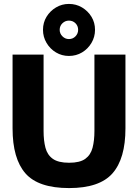

<svg xmlns="http://www.w3.org/2000/svg" viewBox="-20 -946 703 978"><path d="M332 12Q175 12 109.5 -63Q44 -138 44 -292V-668H202V-279Q202 -230 211.5 -193.5Q221 -157 249 -137Q277 -117 332 -117Q387 -117 414.5 -137Q442 -157 451.5 -193.5Q461 -230 461 -279V-668H619V-292Q619 -138 553 -63Q487 12 332 12ZM331 -661Q295 -661 265 -679Q235 -697 217 -727.5Q199 -758 199 -794Q199 -831 217 -860.5Q235 -890 265 -908Q295 -926 331 -926Q368 -926 398 -908Q428 -890 446 -860.5Q464 -831 464 -794Q464 -758 446 -727.5Q428 -697 398 -679Q368 -661 331 -661ZM331 -747Q351 -747 364.5 -761Q378 -775 378 -794Q378 -814 364.5 -827.5Q351 -841 331 -841Q312 -841 298 -827.5Q284 -814 284 -794Q284 -775 298 -761Q312 -747 331 -747Z"/></svg>

Font: Atkinson Hyperlegible
Style: Bold
Weight: 700
Designer: Elliott Scott, Megan Eiswerth, Linus Boman, Theodore Petrosky
Foundry: Braille Institute
Version: Version 1.006; ttfautohint (v1.8.3)